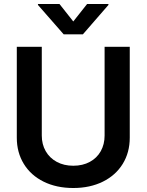

<svg xmlns="http://www.w3.org/2000/svg" viewBox="-20 -945 745 976"><path d="M639.6 -707V-245.1Q639.6 -169.9 603.8 -111.8Q567.9 -53.7 502.7 -21.5Q437.5 10.7 352.5 10.7Q267.1 10.7 201.9 -21.5Q136.7 -53.7 101.1 -111.8Q65.4 -169.9 65.4 -245.1V-707H192.4V-255.9Q192.4 -211.4 212.2 -176.8Q231.9 -142.1 268.3 -122.3Q304.7 -102.5 352.5 -102.5Q400.4 -102.5 436.5 -122.1Q472.7 -141.6 492.2 -176.5Q511.7 -211.4 511.7 -255.9V-707ZM352.5 -835.9 422.9 -924.8H531.2V-919.9L401.4 -770.5H303.7L172.9 -919.9V-924.8H282.2Z"/></svg>

Font: Pretendard JP SemiBold
Style: Regular
Weight: 600
Designer: Base glyphs from Inter by Rasmus Andersson; Hangeul glyphs from Noto Sans CJK(Source Han Sans) by Jang Soo-young and Kan
Foundry: Kil Hyung-jin
Version: Version 1.309